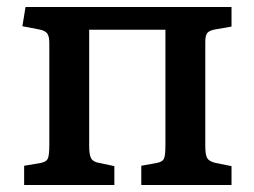

<svg xmlns="http://www.w3.org/2000/svg" viewBox="-20 -529 726 549"><path d="M49 0V-55L96 -63Q112 -66 116.5 -75Q121 -84 121 -115V-406Q121 -426 114.5 -434Q108 -442 91 -445L44 -454L53 -509H642V-453L596 -445Q579 -442 573 -435Q567 -428 567 -409V-111Q567 -85 573 -76Q579 -67 597 -63L642 -54V0H384V-55L428 -63Q444 -66 448.5 -74.5Q453 -83 453 -114V-444H235V-111Q235 -87 240.5 -76.5Q246 -66 264 -63L307 -54V0Z"/></svg>

Font: Literata 12pt Medium
Style: Regular
Weight: 500
Designer: Latin by Veronika Burian and Jose Scaglione. Greek by Irene Vlachou. Cyrillic by Vera Evstafieva.
Foundry: TypeTogether
Version: Version 3.002